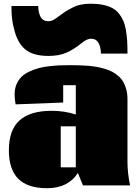

<svg xmlns="http://www.w3.org/2000/svg" viewBox="-20 -999 748 1034"><path d="M27.8 0ZM666.5 -710.4H523.4Q523.4 -744.6 510.5 -767.6Q497.6 -790.5 469.7 -790.5Q460 -790.5 449.5 -785.9Q439 -781.2 434.6 -778.3Q430.2 -775.4 419.4 -766.6Q377.4 -732.9 337.9 -715.3Q298.3 -697.8 240.2 -697.8Q156.7 -697.8 114.3 -734.4Q71.8 -771 54.7 -847.2Q41.5 -893.1 41.5 -966.8H186Q186 -931.2 198.7 -908Q211.4 -884.8 240.7 -884.8Q244.1 -884.8 247.6 -885.3Q251 -885.7 254.4 -886.7Q257.8 -887.7 260.5 -888.4Q263.2 -889.2 266.8 -891.4Q270.5 -893.6 272.2 -894.5Q273.9 -895.5 278.1 -898.2Q282.2 -900.9 283.2 -901.6Q284.2 -902.3 288.6 -905.5Q293 -908.7 293.5 -909.2Q319.3 -928.2 330.6 -935.5Q341.8 -942.9 366 -955.8Q390.1 -968.8 414.6 -973.9Q439 -979 468.3 -979Q505.4 -979 534.4 -972.9Q563.5 -966.8 584.5 -955.8Q605.5 -944.8 620.1 -926.5Q634.8 -908.2 643.8 -887.7Q652.8 -867.2 658 -837.6Q663.1 -808.1 664.8 -779.1Q666.5 -750 666.5 -710.4ZM307.1 -318.8V-97.7H388.2V-318.8ZM666.5 -125.5Q667 -63 680.7 -0.5H426.8L399.4 -67.9Q376 -29.3 333.7 -7.3Q291.5 14.6 233.4 14.6Q129.4 14.6 78.6 -35.9Q27.8 -86.4 27.8 -189.5Q27.8 -299.3 85.4 -350.8Q143.1 -402.3 258.3 -402.3Q327.1 -402.3 388.2 -382.3V-540H320.3V-446.8L64 -437Q58.6 -468.3 58.6 -490.7Q58.6 -521 69.1 -545.4Q79.6 -569.8 96.4 -585.9Q113.3 -602.1 138.7 -613.8Q164.1 -625.5 188.5 -632.1Q212.9 -638.7 244.6 -642.3Q276.4 -646 300.3 -647Q324.2 -647.9 353.5 -647.9Q381.8 -647.9 403.8 -647.5Q425.8 -647 453.1 -644.8Q480.5 -642.6 501.5 -638.7Q522.5 -634.8 545.7 -627.9Q568.8 -621.1 585.7 -611.8Q602.5 -602.5 618.4 -588.6Q634.3 -574.7 644.3 -557.1Q654.3 -539.6 660.4 -516.1Q666.5 -492.7 666.5 -464.8Z"/></svg>

Font: Coda ExtraBold
Style: Regular
Weight: 800
Version: Version 2.001; ttfautohint (v0.8) -r 50 -G 200 -x